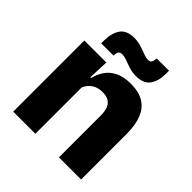

<svg xmlns="http://www.w3.org/2000/svg" viewBox="-186 -809 938 938"><g transform="rotate(45 283.0 -340.0)"><path d="M367 0V-289Q367 -316 360 -335.8Q353 -355.5 336.5 -366Q320 -376.5 291.5 -376.5Q268 -376.5 250 -368.2Q232 -360 219.8 -345.8Q207.5 -331.5 201.5 -313.5L178 -385H204Q212 -418.5 230.2 -445Q248.5 -471.5 280.5 -487.2Q312.5 -503 361.5 -503Q416.5 -503 451.5 -481.8Q486.5 -460.5 503.2 -418.5Q520 -376.5 520 -313.5V0ZM51 0V-491.5H203L198 -368.5L204 -354V0ZM351 -546.5Q333 -546.5 316.2 -550.5Q299.5 -554.5 284.2 -560.5Q269 -566.5 255.2 -570.8Q241.5 -575 230 -575Q215.5 -575 210 -567Q204.5 -559 204 -542.5V-540H119V-559Q119 -609.5 140.5 -641.5Q162 -673.5 216 -673.5Q235.5 -673.5 252.5 -669Q269.5 -664.5 284.5 -658.8Q299.5 -653 312.8 -648.8Q326 -644.5 337.5 -644.5Q351.5 -644.5 356.8 -652.8Q362 -661 362.5 -677V-679.5H448V-659Q448 -608.5 426.2 -577.5Q404.5 -546.5 351 -546.5Z"/></g></svg>

Font: Anek Gujarati Medium
Style: Bold
Weight: 700
Version: Version 1.003